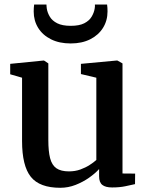

<svg xmlns="http://www.w3.org/2000/svg" viewBox="-20 -836 666 866"><path d="M485.5 9.5Q456 9.5 441.5 -2Q427 -13.5 427 -40.5V-73.5Q409.5 -54 381.8 -34.5Q354 -15 320.8 -2Q287.5 11 252 11Q158.5 11 119 -38.5Q79.5 -88 79.5 -200V-485.5L26 -501V-548L176.5 -563H178.5L198 -550V-204.5Q198 -153.5 206 -122.5Q214 -91.5 234.2 -77.2Q254.5 -63 291 -63Q319 -63 342.5 -71.5Q366 -80 384.2 -91.8Q402.5 -103.5 414.5 -114.5V-485.5L345 -502V-548L506 -563H509.5L532.5 -550V-53.5L589.5 -53L589 -5.5Q571.5 -1.5 545.5 4Q519.5 9.5 485.5 9.5ZM299 -640Q247.5 -640 210 -658.8Q172.5 -677.5 152.2 -710.2Q132 -743 132 -784Q132 -791.5 132.5 -800.5Q133 -809.5 134 -815.5H189.5Q189.5 -812 190 -807.2Q190.5 -802.5 191 -797.5Q194 -778.5 204.8 -760.5Q215.5 -742.5 238.2 -731Q261 -719.5 299 -719.5Q337.5 -719.5 360 -731Q382.5 -742.5 393.2 -760.5Q404 -778.5 407 -797Q408 -802.5 408.2 -807.2Q408.5 -812 408 -815.5H463Q464 -809.5 464.5 -800.8Q465 -792 465 -784.5Q465 -743 444.5 -710.2Q424 -677.5 386.8 -658.8Q349.5 -640 299 -640Z"/></svg>

Font: Merriweather 28pt SemiBold
Style: Regular
Weight: 600
Version: Version 2.100